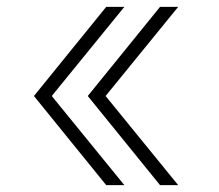

<svg xmlns="http://www.w3.org/2000/svg" viewBox="-20 -540 640 560"><path d="M289.8 0 79 -260 289.8 -520H342.7L131 -260L342.7 0ZM446.8 0 236 -260 446.8 -520H499.7L288 -260L499.7 0Z"/></svg>

Font: M PLUS Code Latin 60 Light
Style: Regular
Weight: 300
Width: 7
Monospace: yes
Designer: Coji Morishita
Foundry: UNDERFOREST DESIGN
Version: Version 1.005; ttfautohint (v1.8.3)